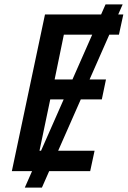

<svg xmlns="http://www.w3.org/2000/svg" viewBox="-20 -780 582 875"><path d="M93 75 461 -760H539L171 75ZM34 0 185 -714H542L522 -622H271L229 -418H463L444 -327H209L160 -93H411L391 0Z"/></svg>

Font: Noto Sans Display Medium
Style: Italic
Weight: 500
Italic angle: -12°
Designer: Monotype Design Team
Foundry: Monotype Imaging Inc.
Version: Version 2.003